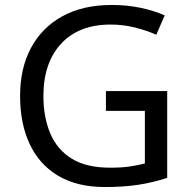

<svg xmlns="http://www.w3.org/2000/svg" viewBox="-20 -744 768 774"><path d="M407 -377H654V-27Q596 -8 537 1Q478 10 403 10Q292 10 216 -34.5Q140 -79 100.5 -161.5Q61 -244 61 -357Q61 -469 105 -551Q149 -633 231.5 -678.5Q314 -724 431 -724Q491 -724 544.5 -713Q598 -702 644 -682L610 -604Q572 -621 524.5 -633Q477 -645 426 -645Q298 -645 226.5 -568Q155 -491 155 -357Q155 -272 182.5 -206.5Q210 -141 269 -104.5Q328 -68 424 -68Q471 -68 504 -73Q537 -78 564 -85V-297H407Z"/></svg>

Font: Noto Znamenny Musical Notation
Style: Regular
Weight: 400
Version: Version 1.003; ttfautohint (v1.8.4.7-5d5b)